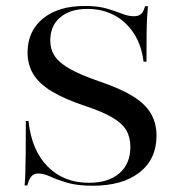

<svg xmlns="http://www.w3.org/2000/svg" viewBox="-20 -602 589 634"><path d="M286.3 11.3Q234.7 11.3 201.2 1.2Q167.7 -8.9 146 -19Q124.2 -29 106.5 -29Q91.9 -29 83.9 -19.8Q75.8 -10.5 70.2 10.5H61.3Q62.9 -7.3 63.7 -32.7Q64.5 -58.1 64.9 -98.8Q65.3 -139.5 65.3 -202.4H74.2Q83.9 -106.5 137.1 -52.4Q190.3 1.6 273.4 1.6Q337.9 1.6 374.2 -29.8Q410.5 -61.3 410.5 -116.9Q410.5 -149.2 396.8 -172.2Q383.1 -195.2 350 -214.5Q316.9 -233.9 260.5 -252.4Q192.7 -275 150.8 -300.4Q108.9 -325.8 89.9 -357.3Q71 -388.7 71 -428.2Q71 -499.2 121.8 -540.7Q172.6 -582.3 259.7 -582.3Q303.2 -582.3 332.3 -573.8Q361.3 -565.3 382.3 -556.9Q403.2 -548.4 422.6 -548.4Q437.1 -548.4 445.6 -555.6Q454 -562.9 458.9 -581.5H468.5Q466.9 -564.5 465.7 -543.1Q464.5 -521.8 464.1 -488.3Q463.7 -454.8 463.7 -398.4H454Q447.6 -451.6 422.6 -490.7Q397.6 -529.8 358.1 -551.2Q318.5 -572.6 268.5 -572.6Q212.1 -572.6 179 -544.8Q146 -516.9 146 -468.5Q146 -438.7 161.3 -416.1Q176.6 -393.5 212.1 -373.8Q247.6 -354 308.1 -333.1Q375.8 -310.5 417.3 -285.1Q458.9 -259.7 477.8 -227.8Q496.8 -196 496.8 -154Q496.8 -76.6 440.7 -32.7Q384.7 11.3 286.3 11.3Z"/></svg>

Font: Playfair 144pt SemiExpanded Medium
Style: Regular
Weight: 500
Width: 6
Designer: Claus Eggers Sørensen
Foundry: Claus Eggers Sørensen
Version: Version 2.203